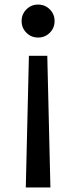

<svg xmlns="http://www.w3.org/2000/svg" viewBox="-20 -579 332 836"><path d="M199.5 237.3H92.3L105.9 -335.9H185.9ZM95 -436.4Q74.1 -457.3 74.1 -487.3Q74.1 -517.3 95 -538.2Q115.9 -559.1 145.9 -559.1Q175.9 -559.1 196.8 -538.2Q217.7 -517.3 217.7 -487.3Q217.7 -457.3 196.8 -436.4Q175.9 -415.5 145.9 -415.5Q115.9 -415.5 95 -436.4Z"/></svg>

Font: Spartan MB SemBd
Style: Regular
Weight: 600
Designer: Matt Bailey, Mirko Velimirovic
Foundry: Matt Bailey
Version: Version 1.005